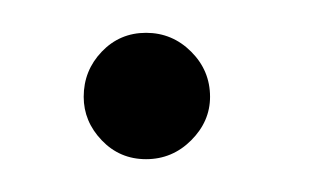

<svg xmlns="http://www.w3.org/2000/svg" viewBox="-20 -96 198 117"><path d="M108 -37Q108 -22 96.5 -10.5Q85 1 69 1Q53 1 42 -10.5Q31 -22 31 -37Q31 -53 42 -64.5Q53 -76 69 -76Q85 -76 96.5 -64.5Q108 -53 108 -37Z"/></svg>

Font: Azad Pori Unicode
Style: Regular
Weight: 400
Designer: Abul Kalam Azad
Foundry: Lipighor Font Foundry
Version: Version 1.026;December 22, 2019;FontCreator 12.0.0.2547 64-b